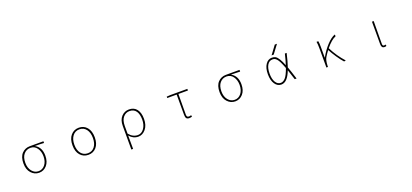

<svg xmlns="http://www.w3.org/2000/svg" viewBox="53 -2117 7894 3680"><g transform="rotate(-20 4000.0 -277.0)"><path d="M270.5 -256.8Q270.5 -390.6 335.9 -459Q401.4 -527.3 499 -527.3H776.4V-492.2Q685.5 -498 596.7 -498V-494.1Q716.8 -425.8 716.8 -256.8Q716.8 -131.8 653.3 -59.6Q589.8 12.7 496.1 12.7Q402.3 12.7 336.4 -60.1Q270.5 -132.8 270.5 -256.8ZM679.7 -256.8Q679.7 -354.5 630.9 -424.3Q582 -494.1 498 -494.1Q415 -494.1 361.8 -432.1Q308.6 -370.1 308.6 -256.8Q308.6 -151.4 362.3 -85.4Q416 -19.5 496.1 -19.5Q576.2 -19.5 627.9 -85Q679.7 -150.4 679.7 -256.8Z M1272.5 -261.7Q1272.5 -392.6 1336.4 -466.3Q1400.4 -540 1501 -540Q1601.6 -540 1664.6 -466.3Q1727.5 -392.6 1727.5 -261.7Q1727.5 -132.8 1664.6 -60.1Q1601.6 12.7 1501 12.7Q1400.4 12.7 1336.4 -60.1Q1272.5 -132.8 1272.5 -261.7ZM1501 -19.5Q1587.9 -19.5 1638.7 -85Q1689.5 -150.4 1689.5 -261.7Q1689.5 -372.1 1638.7 -439.5Q1587.9 -506.8 1501 -506.8Q1414.1 -506.8 1362.3 -439.5Q1310.5 -372.1 1310.5 -261.7Q1310.5 -150.4 1361.8 -85Q1413.1 -19.5 1501 -19.5Z M2305.7 198.2V-283.2Q2305.7 -404.3 2368.7 -472.2Q2431.6 -540 2523.4 -540Q2627 -540 2681.2 -468.3Q2735.4 -396.5 2735.4 -271.5Q2735.4 -142.6 2670.9 -64.9Q2606.4 12.7 2519.5 12.7Q2413.1 12.7 2339.8 -75.2Q2341.8 31.2 2341.8 198.2ZM2521.5 -19.5Q2595.7 -19.5 2647 -90.8Q2698.2 -162.1 2698.2 -271.5Q2698.2 -378.9 2654.8 -442.9Q2611.3 -506.8 2521.5 -506.8Q2446.3 -506.8 2394 -446.3Q2341.8 -385.7 2341.8 -267.6V-113.3Q2418 -19.5 2521.5 -19.5Z M3558.6 12.7Q3516.6 12.7 3499.5 -8.8Q3482.4 -30.3 3482.4 -81.1V-494.1H3290V-522.5L3361.3 -527.3H3711.9V-494.1H3517.6Q3515.6 -353.5 3515.6 -75.2Q3515.6 -45.9 3526.4 -32.7Q3537.1 -19.5 3561.5 -19.5Q3579.1 -19.5 3607.4 -28.3L3614.3 2Q3590.8 12.7 3558.6 12.7Z M4270.5 -256.8Q4270.5 -390.6 4335.9 -459Q4401.4 -527.3 4499 -527.3H4776.4V-492.2Q4685.5 -498 4596.7 -498V-494.1Q4716.8 -425.8 4716.8 -256.8Q4716.8 -131.8 4653.3 -59.6Q4589.8 12.7 4496.1 12.7Q4402.3 12.7 4336.4 -60.1Q4270.5 -132.8 4270.5 -256.8ZM4679.7 -256.8Q4679.7 -354.5 4630.9 -424.3Q4582 -494.1 4498 -494.1Q4415 -494.1 4361.8 -432.1Q4308.6 -370.1 4308.6 -256.8Q4308.6 -151.4 4362.3 -85.4Q4416 -19.5 4496.1 -19.5Q4576.2 -19.5 4627.9 -85Q4679.7 -150.4 4679.7 -256.8Z M5642.6 -204.1Q5601.6 -95.7 5550.3 -42Q5499 11.7 5436.5 11.7Q5357.4 11.7 5307.6 -62Q5257.8 -135.7 5257.8 -261.7Q5257.8 -387.7 5308.1 -461.4Q5358.4 -535.2 5436.5 -535.2Q5479.5 -535.2 5510.3 -518.1Q5541 -501 5575.2 -445.8Q5609.4 -390.6 5640.6 -308.6Q5668 -387.7 5700.2 -524.4H5736.3Q5698.2 -358.4 5662.1 -255.9Q5696.3 -163.1 5747.1 2H5710Q5664.1 -143.6 5642.6 -204.1ZM5624 -256.8Q5594.7 -335 5569.8 -385.7Q5544.9 -436.5 5522.5 -460.4Q5500 -484.4 5481.4 -492.2Q5462.9 -500 5436.5 -500Q5370.1 -500 5331.5 -436Q5293 -372.1 5293 -261.7Q5293 -151.4 5332 -86.9Q5371.1 -22.5 5436.5 -22.5Q5484.4 -22.5 5529.8 -70.8Q5575.2 -119.1 5624 -256.8ZM5492.2 -578.1H5448.2L5577.1 -752H5622.1Z M6752 0 6714.8 6.8Q6663.1 -49.8 6603.5 -138.2Q6543.9 -226.6 6502.9 -303.7Q6464.8 -254.9 6424.8 -188.5Q6392.6 -135.7 6388.7 -24.4V0H6356.4V-396.5Q6356.4 -481.4 6346.7 -527.3H6382.8Q6391.6 -490.2 6391.6 -409.2V-191.4H6395.5Q6462.9 -316.4 6554.2 -414.6Q6645.5 -512.7 6723.6 -540L6727.5 -503.9Q6634.8 -466.8 6524.4 -332Q6621.1 -143.6 6752 0Z M7538.1 12.7Q7477.5 12.7 7477.5 -66.4V-527.3H7512.7Q7512.7 -472.7 7511.7 -378.4Q7510.7 -284.2 7510.3 -206.5Q7509.8 -128.9 7509.8 -58.6Q7509.8 -40 7518.6 -29.8Q7527.3 -19.5 7541 -19.5Q7549.8 -19.5 7572.3 -26.4L7579.1 3.9Q7561.5 12.7 7538.1 12.7Z"/></g></svg>

Font: GenEi Gothic M ExtraLight
Style: Regular
Weight: 200
Designer: o_tamon (Modified); [Source Han Sans]
Ryoko NISHIZUKA  (kana & ideographs); Paul D. Hunt (Latin, Greek & Cyrillic); Wenl
Version: Version 1.1a;Original Version 1.004